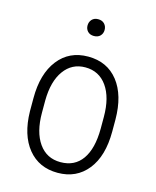

<svg xmlns="http://www.w3.org/2000/svg" viewBox="-110 -790 711 875"><g transform="rotate(15 245.5 -352.0)"><path d="M51.8 -291Q51.8 -405.3 103.5 -471.7Q155.3 -538.1 244.6 -538.1Q334.5 -538.1 386 -472.7Q437.5 -407.2 438 -292.5V-236.3Q438 -120.1 386 -55.2Q334 9.8 245.6 9.8Q157.2 9.8 105.5 -53.7Q53.7 -117.2 51.8 -228.5ZM106.4 -236.3Q106.4 -145 143.3 -92.8Q180.2 -40.5 245.6 -40.5Q312.5 -40.5 347.9 -90.8Q383.3 -141.1 383.8 -234.9V-291Q383.8 -382.3 346.7 -434.8Q309.6 -487.3 244.6 -487.3Q181.6 -487.3 144.5 -436Q107.4 -384.8 106.4 -294.9ZM204.1 -674.3Q204.1 -691.4 214.8 -702.9Q225.6 -714.4 244.1 -714.4Q263.2 -714.4 273.9 -702.9Q284.7 -691.4 284.7 -674.3Q284.7 -657.7 273.9 -646.5Q263.2 -635.3 244.1 -635.3Q225.6 -635.3 214.8 -646.5Q204.1 -657.7 204.1 -674.3Z"/></g></svg>

Font: Roboto Condensed Light
Style: Regular
Weight: 300
Designer: Google
Version: Version 2.134; 2016